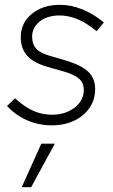

<svg xmlns="http://www.w3.org/2000/svg" viewBox="-20 -509 467 795"><path d="M194 10Q142 10 94.5 -10Q47 -30 9 -70L42 -102Q83 -65 119 -49.5Q155 -34 195 -34Q251 -34 289 -63.5Q327 -93 327 -136Q327 -165 308 -182.5Q289 -200 244 -213L174 -233Q119 -249 92.5 -278.5Q66 -308 66 -355Q66 -414 111.5 -451.5Q157 -489 228 -489Q275 -489 321.5 -470Q368 -451 410 -416L380 -380Q337 -415 300 -430Q263 -445 227 -445Q176 -445 144.5 -420Q113 -395 113 -357Q113 -326 130 -307.5Q147 -289 186 -278L257 -257Q319 -238 346.5 -211Q374 -184 374 -140Q374 -97 351 -63Q328 -29 287.5 -9.5Q247 10 194 10ZM70 266 151 86H207L109 266Z"/></svg>

Font: Red Hat Text VF
Style: Italic
Weight: 300
Italic angle: -12°
Designer: Pentagram, MCKL
Foundry: Pentagram, MCKL
Version: Version 1.023